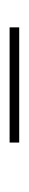

<svg xmlns="http://www.w3.org/2000/svg" viewBox="150 -475 60 400"><g transform="rotate(-90 180.0 -275.0)"><path d="M83 -285H323V-265H83Z"/></g></svg>

Font: Bodoni* 11
Style: Italic
Weight: 400
Italic angle: -13°
Version: Version 1.002